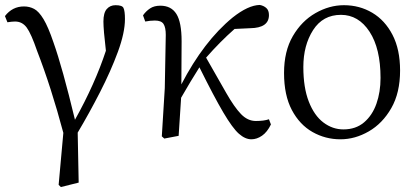

<svg xmlns="http://www.w3.org/2000/svg" viewBox="-20 -549 1684 776"><path d="M10 -459 0 -484Q30 -523 77 -523Q99 -523 118 -513Q137 -503 156 -471.5Q175 -440 196 -378Q232 -277 283 -65Q364 -210 408 -344Q398 -429 398 -462Q398 -497 411.5 -512.5Q425 -528 447 -528Q474 -528 479 -517Q485 -505 485 -472Q485 -417 456.5 -339.5Q428 -262 384.5 -177Q341 -92 294 -13L298 189L226 207L217 198L236 -12Q187 -196 130 -343Q106 -413 88 -437.5Q70 -462 41 -462Q29 -462 10 -459Z M1067 -67 1075 -46Q1060 -15 1039 -0.5Q1018 14 996 14Q971 14 945.5 -8.5Q920 -31 882.5 -94.5Q845 -158 786 -277Q751 -222 712 -154Q707 -75 702 0L644 11L634 2L646 -193L650 -408Q650 -438 641 -452Q632 -466 606 -466Q587 -466 567 -462L558 -487Q570 -504 586.5 -515Q603 -526 628 -526Q672 -526 693 -492.5Q714 -459 714 -382Q714 -360 713 -208Q804 -383 920 -478Q983 -528 1030 -529Q1046 -526 1056.5 -516.5Q1067 -507 1067 -488Q1067 -436 991 -435L928 -432Q869 -380 813 -316Q862 -230 894.5 -173Q927 -116 954 -88Q981 -60 1014 -60Q1047 -60 1067 -67Z M1356 14Q1295 14 1243 -15.5Q1191 -45 1159.5 -104.5Q1128 -164 1128 -254Q1128 -342 1163.5 -403Q1199 -464 1255 -496Q1311 -528 1370 -528Q1433 -528 1484.5 -497.5Q1536 -467 1566.5 -408Q1597 -349 1597 -264Q1597 -174 1561.5 -112Q1526 -50 1470.5 -18Q1415 14 1356 14ZM1368 -26Q1418 -26 1451.5 -54.5Q1485 -83 1501.5 -130Q1518 -177 1518 -234Q1518 -353 1473.5 -421Q1429 -489 1358 -489Q1285 -489 1245.5 -427.5Q1206 -366 1206 -278Q1206 -195 1228 -138.5Q1250 -82 1287 -54Q1324 -26 1368 -26Z"/></svg>

Font: Han-Nom Khai
Style: Regular
Weight: 400
Version: Version 1.200;June 22, 2023;FontCreator 14.0.0.2814 64-bit